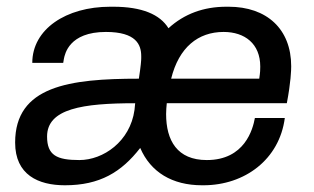

<svg xmlns="http://www.w3.org/2000/svg" viewBox="-20 -541 935 571"><path d="M660 -521H653C586 -521 528 -500 481 -457C456 -498 402 -521 317 -521H308C176 -521 76 -454 76 -354H168L170 -366C173 -380 185 -446 295 -446C385 -446 400 -408 400 -374V-368C400 -362 399 -346 393 -307C186 -307 25 -285 25 -117C25 -21 94 10 173 10C277 10 341 -29 397 -101C428 -29 492 10 581 10H585C708 10 811 -67 827 -190H738C732 -157 708 -65 595 -65C507 -65 474 -123 474 -202C474 -213 475 -223 476 -234H833C845 -297 846 -332 846 -344C846 -455 773 -521 660 -521ZM645 -446C708 -446 754 -411 754 -343C754 -335 754 -327 751 -307H489C512 -400 569 -446 645 -446ZM382 -234 380 -214C367 -120 287 -65 216 -65C149 -65 120 -79 120 -135C120 -218 226 -234 382 -234Z"/></svg>

Font: Chivo
Style: Italic
Weight: 400
Italic angle: -8°
Designer: Hector Gatti
Foundry: Omnibus-Type
Version: Version 1.003;PS 001.003;hotconv 1.0.70;makeotf.lib2.5.58329